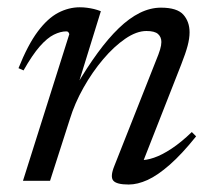

<svg xmlns="http://www.w3.org/2000/svg" viewBox="-20 -484 568 514"><path d="M43 -295.5 29.5 -301.5Q54.5 -364 81 -399.5Q107.5 -435 135.8 -449.8Q164 -464.5 193.5 -464.5Q204 -464.5 213.2 -463.2Q222.5 -462 231.8 -459.8Q241 -457.5 250 -454L188 -253.5H183.5Q213 -303.5 241.5 -342.5Q270 -381.5 298 -408.5Q326 -435.5 354.2 -449.5Q382.5 -463.5 411 -463.5Q454 -463.5 470.8 -444.8Q487.5 -426 487.5 -397.5Q487.5 -381 482.2 -361.2Q477 -341.5 465 -311L358 -38.5L355 -55.5Q371 -54.5 392.2 -61.8Q413.5 -69 439.2 -86Q465 -103 493.5 -130.5L505 -119Q467 -71.5 434.5 -43Q402 -14.5 375 -2.2Q348 10 324.5 10Q292 10 283.2 -0.5Q274.5 -11 286 -39.5L397.5 -321.5Q405 -339.5 408.5 -351.2Q412 -363 412 -371.5Q412 -385 403 -393Q394 -401 372 -401Q345.5 -401 315.2 -380.2Q285 -359.5 256 -325.2Q227 -291 203.5 -249.2Q180 -207.5 167 -165L114 0H41.5L165.5 -392.5Q165 -395 163.2 -397.5Q161.5 -400 157.5 -400Q142 -400 124.2 -391.2Q106.5 -382.5 86.5 -359.8Q66.5 -337 43 -295.5Z"/></svg>

Font: Newsreader 36pt
Style: Italic
Weight: 400
Italic angle: -17°
Designer: Hugues Gentile
Foundry: Production Type
Version: Version 1.003